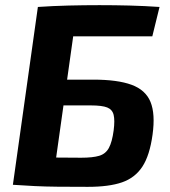

<svg xmlns="http://www.w3.org/2000/svg" viewBox="-20 -717 660 745"><path d="M599 -690 571 -576H264L183 0H30L127 -690Q186 -694 246 -695.5Q306 -697 366 -697Q425 -697 482.5 -695.5Q540 -694 599 -690ZM342 -408Q436 -408 490.5 -388Q545 -368 564 -321.5Q583 -275 572 -195Q561 -114 532.5 -70.5Q504 -27 453.5 -9.5Q403 8 321 8Q253 8 204 7.5Q155 7 114.5 5Q74 3 30 0L59 -108Q82 -107 146 -106Q210 -105 295 -105Q340 -105 365 -112.5Q390 -120 402.5 -143Q415 -166 421 -211Q426 -250 421 -271Q416 -292 396 -300Q376 -308 332 -308H92L104 -408Z"/></svg>

Font: Exo 2
Style: Bold Italic
Weight: 700
Italic angle: -8°
Designer: Natanael Gama
Foundry: Natanael Gama
Version: Version 2.010